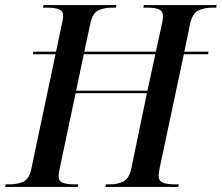

<svg xmlns="http://www.w3.org/2000/svg" viewBox="-44 -734 871 754"><path d="M-24 0 -22 -10H-7Q24 -10 47.5 -20.5Q71 -31 79 -71L174 -521H85L87 -531H176L199 -640Q204 -662 204 -671Q204 -690 188.5 -697Q173 -704 140 -704H125L127 -714H413L411 -704H395Q365 -704 342 -693Q319 -682 311 -642L287 -531H568L592 -640Q594 -650 595 -658Q596 -666 596 -671Q596 -690 581 -697Q566 -704 535 -704H519L521 -714H807L805 -704H790Q758 -704 734.5 -692.5Q711 -681 702 -638L680 -531H775L773 -521H678L583 -74Q579 -54 579 -44Q579 -24 595 -17Q611 -10 643 -10H658L656 0H370L372 -10H388Q417 -10 440 -21Q463 -32 472 -74L533 -368H253L190 -70Q189 -64 187.5 -56Q186 -48 186 -43Q186 -23 202 -16.5Q218 -10 248 -10H264L261 0ZM255 -378H535L566 -521H285Z"/></svg>

Font: Noto Serif Display SemiCondensed Medium
Style: Italic
Weight: 500
Width: 4
Italic angle: -12°
Designer: Monotype Design Team
Foundry: Monotype Imaging Inc.
Version: Version 2.009